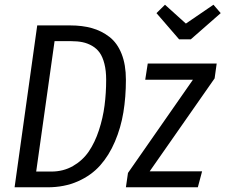

<svg xmlns="http://www.w3.org/2000/svg" viewBox="-20 -796 958 816"><path d="M887.2 -775.9 918 -740.2 791 -628.9H741.2L645 -740.2L681.2 -775.9L770 -695.8ZM277.8 -688Q329.6 -688 370.6 -676.5Q411.6 -665 445.1 -639.2Q478.5 -613.3 496.8 -567.1Q515.1 -521 515.1 -457Q515.1 -383.8 504.4 -318.6Q493.7 -253.4 468.5 -194.3Q443.4 -135.3 405.5 -92.8Q367.7 -50.3 310.5 -25.1Q253.4 0 182.1 0H42L138.2 -688ZM282.2 -621.1H211.9L133.8 -66.9H198.2Q249.5 -66.9 290.5 -90.6Q331.5 -114.3 357.4 -152.3Q383.3 -190.4 400.4 -242.4Q417.5 -294.4 424.3 -347.4Q431.2 -400.4 431.2 -457Q431.2 -495.6 423.8 -524.7Q416.5 -553.7 403.8 -571.8Q391.1 -589.8 371.6 -601.1Q352.1 -612.3 330.8 -616.7Q309.6 -621.1 282.2 -621.1ZM900.9 -525.9 892.1 -462.9 616.2 -67.9H838.9L820.8 0H515.1L523.9 -61L799.8 -457H597.2L607.9 -525.9Z"/></svg>

Font: Fira Sans Compressed Book
Style: Italic
Weight: 350
Width: 3
Italic angle: -8°
Designer: Carrois Corporate & Edenspiekermann AG
Foundry: Carrois Corporate GbR & Edenspiekermann AG
Version: Version 4.203;PS 004.203;hotconv 1.0.88;makeotf.lib2.5.64775